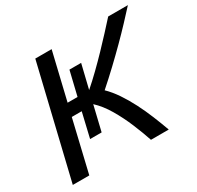

<svg xmlns="http://www.w3.org/2000/svg" viewBox="-149 -866 1065 1038"><g transform="rotate(-30 383.5 -346.5)"><path d="M23 0 189 -693H291L221 -399H283L319 -549H392L356 -400Q394 -433 433.5 -471.5Q473 -510 510.5 -549Q548 -588 582 -625Q616 -662 644 -693H767Q737 -660 699 -619.5Q661 -579 617.5 -535.5Q574 -492 526 -446.5Q478 -401 428 -357Q459 -327 487 -285.5Q515 -244 539.5 -196Q564 -148 584.5 -97.5Q605 -47 622 0H511Q493 -54 467.5 -115Q442 -176 409.5 -231Q377 -286 337 -323L300 -168H228L264 -321H202L126 0Z"/></g></svg>

Font: Ubuntu Sans Medium
Style: Italic
Weight: 500
Italic angle: -13.5°
Designer: Dalton Maag Ltd
Foundry: Dalton Maag Ltd
Version: Version 1.006